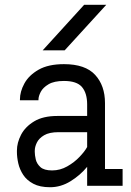

<svg xmlns="http://www.w3.org/2000/svg" viewBox="-20 -783 552 809"><path d="M159.7 -570.8 334.5 -762.7H427.7L252.4 -570.8ZM190.9 5.9Q147.9 5.9 120.4 -8.8Q92.8 -23.4 77.9 -46.1Q63 -68.8 57.1 -94.5Q51.3 -120.1 51.3 -142.6V-148.4Q51.3 -181.6 68.8 -215.3Q86.4 -249 124 -271.7Q161.6 -294.4 221.7 -294.4H347.2V-342.8Q347.2 -390.6 325.4 -416.3Q303.7 -441.9 249.5 -441.9Q208 -441.9 184.6 -428Q161.1 -414.1 151.6 -395.8Q142.1 -377.4 142.1 -363.8V-360.4H64V-363.8Q64 -397 82.8 -431.4Q101.6 -465.8 142.6 -489.3Q183.6 -512.7 249.5 -512.7Q339.4 -512.7 380.9 -467.5Q422.4 -422.4 422.4 -348.6V-70.8H496.6V0H347.2V-80.1Q317.9 -44.4 277.1 -19.3Q236.3 5.9 190.9 5.9ZM227.1 -226.1Q187.5 -226.1 165.8 -213.1Q144 -200.2 135.3 -182.1Q126.5 -164.1 126.5 -147.9V-143.1Q126.5 -129.9 130.6 -111.6Q134.8 -93.3 150.1 -79.1Q165.5 -64.9 199.7 -64.9Q233.4 -64.9 263.4 -82Q293.5 -99.1 315.4 -122.3Q337.4 -145.5 347.2 -163.6V-226.1Z"/></svg>

Font: Kay Pho Du Medium
Style: Regular
Weight: 500
Designer: Victor Gaultney, Khu Oo Reh
Foundry: SIL International
Version: Version 3.000